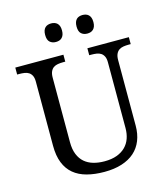

<svg xmlns="http://www.w3.org/2000/svg" viewBox="-131 -1011 979 1122"><g transform="rotate(-15 358.5 -449.5)"><path d="M361.8 9.8Q302.7 9.8 255.9 -2.7Q209 -15.1 176.5 -42.2Q144 -69.3 127 -112.1Q109.9 -154.8 109.9 -215.8V-604Q109.9 -626 103.3 -639.4Q96.7 -652.8 85.4 -660.2Q74.2 -667.5 59.3 -669.7Q44.4 -671.9 27.8 -671.9H15.1V-713.9H306.2V-671.9H293Q276.4 -671.9 261.2 -669.4Q246.1 -667 235.1 -659.4Q224.1 -651.9 217.5 -637.7Q210.9 -623.5 210.9 -600.1V-210Q210.9 -166.5 223.4 -136Q235.8 -105.5 258.1 -86.4Q280.3 -67.4 310.8 -58.6Q341.3 -49.8 377.9 -49.8Q421.4 -49.8 452.9 -61.5Q484.4 -73.2 505.1 -94Q525.9 -114.7 535.9 -143.3Q545.9 -171.9 545.9 -206.1V-604Q545.9 -626 539.3 -639.4Q532.7 -652.8 521.5 -660.2Q510.3 -667.5 495.4 -669.7Q480.5 -671.9 463.9 -671.9H451.2V-713.9H702.1V-671.9H689Q672.4 -671.9 657.2 -669.4Q642.1 -667 631.1 -659.4Q620.1 -651.9 613.5 -637.7Q606.9 -623.5 606.9 -600.1V-204.1Q606.9 -154.3 591.1 -114.5Q575.2 -74.7 544.2 -47.1Q513.2 -19.5 467.3 -4.9Q421.4 9.8 361.8 9.8ZM232.9 -853Q232.9 -868.7 236.8 -879.4Q240.7 -890.1 247.6 -896.7Q254.4 -903.3 263.7 -906.2Q272.9 -909.2 283.7 -909.2Q294.4 -909.2 303.7 -906.2Q313 -903.3 320.1 -896.7Q327.1 -890.1 331.1 -879.4Q335 -868.7 335 -853Q335 -837.9 331.1 -827.1Q327.1 -816.4 320.1 -809.6Q313 -802.7 303.7 -799.8Q294.4 -796.9 283.7 -796.9Q261.7 -796.9 247.3 -809.6Q232.9 -822.3 232.9 -853ZM422.9 -853Q422.9 -868.7 426.8 -879.4Q430.7 -890.1 437.5 -896.7Q444.3 -903.3 453.6 -906.2Q462.9 -909.2 473.6 -909.2Q484.4 -909.2 493.7 -906.2Q502.9 -903.3 510 -896.7Q517.1 -890.1 521 -879.4Q524.9 -868.7 524.9 -853Q524.9 -837.9 521 -827.1Q517.1 -816.4 510 -809.6Q502.9 -802.7 493.7 -799.8Q484.4 -796.9 473.6 -796.9Q451.7 -796.9 437.3 -809.6Q422.9 -822.3 422.9 -853Z"/></g></svg>

Font: Sahl Naskh
Style: Regular
Weight: 400
Designer: Pascal Zoghbi
Version: Version 1.001